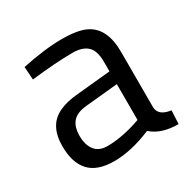

<svg xmlns="http://www.w3.org/2000/svg" viewBox="-124 -628 749 756"><g transform="rotate(-30 251.0 -250.0)"><path d="M426 -96Q429 -58 483 -51L480 10Q402 10 359 -29Q266 10 189 10Q112 10 76 -29Q40 -68 40 -143Q40 -238 108 -270Q143 -287 194 -291L348 -306V-349Q348 -400 325.5 -421Q303 -442 259 -442Q184 -442 71 -429L67 -488Q173 -510 247 -510Q321 -510 357 -492Q426 -459 426 -349ZM194 -55Q263 -55 348 -85V-248L203 -234Q158 -230 138.5 -208Q119 -186 119 -144.5Q119 -103 138 -79Q157 -55 194 -55Z"/></g></svg>

Font: Cairo-CLs
Style: CLs-Regular
Weight: 400
Version: Version 3.130;gftools[0.9.24]